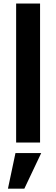

<svg xmlns="http://www.w3.org/2000/svg" viewBox="-20 -832 327 1121"><path d="M74.2 0V-811.5H213.9V0ZM26.4 269.5 70.3 61.5H220.7L122.1 269.5Z"/></svg>

Font: Gothic A1 ExtraBold
Style: Regular
Weight: 800
Designer: HanYang I&C Co.,Ltd.
Foundry: HanYang I&C Co.,Ltd.
Version: Version 2.50